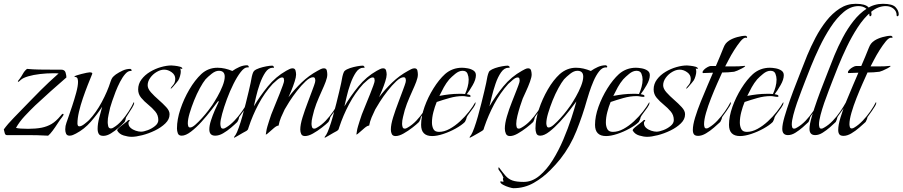

<svg xmlns="http://www.w3.org/2000/svg" viewBox="-30 -711 4743 1009"><path d="M223 2Q193 0 163 -0.5Q133 -1 103 -1H6Q-3 -1 -5.5 -13Q-8 -25 -10 -31Q11 -60 43 -92.5Q75 -125 128 -180Q143 -196 183.5 -236.5Q224 -277 278 -325Q271 -326 263 -326Q255 -326 247 -326Q215 -326 180.5 -322Q146 -318 118.5 -310Q91 -302 79 -291Q78 -290 73 -285.5Q68 -281 65 -281Q65 -281 64.5 -281.5Q64 -282 64 -283Q64 -285 67.5 -289.5Q71 -294 72 -295Q82 -308 90.5 -323.5Q99 -339 112 -349Q144 -346 176 -345.5Q208 -345 240 -345H291Q310 -345 314.5 -330Q319 -315 319 -304Q277 -268 236.5 -231.5Q196 -195 155 -157Q127 -130 99.5 -100.5Q72 -71 54 -39Q72 -34 118 -34Q136 -34 155 -35.5Q174 -37 189 -40Q218 -46 241 -59.5Q264 -73 288 -102Q289 -104 293.5 -108.5Q298 -113 300 -113Q304 -113 304 -110Q304 -107 301.5 -103Q299 -99 296 -95Q286 -83 273 -62.5Q260 -42 246.5 -24Q233 -6 223 2Z M513 3Q495 3 489 -7.5Q483 -18 483 -34Q483 -60 491.5 -92.5Q500 -125 507 -150Q481 -110 447 -71Q413 -32 369 -9Q362 -5 353 -1.5Q344 2 336 2Q322 2 317.5 -8Q313 -18 313 -29V-33Q313 -49 319 -65.5Q325 -82 330 -97Q338 -120 349.5 -154.5Q361 -189 370.5 -224Q380 -259 380 -281Q380 -290 377.5 -298Q375 -306 364 -307Q364 -307 362.5 -307Q361 -307 361 -308Q361 -311 371.5 -314.5Q382 -318 397 -322Q412 -326 425 -328.5Q438 -331 442 -331Q444 -331 449.5 -330Q455 -329 455 -324Q455 -322 454 -321Q444 -297 431 -264Q418 -231 405.5 -194.5Q393 -158 385 -123.5Q377 -89 377 -62Q377 -57 379 -52Q381 -47 387 -47Q398 -47 414.5 -60Q431 -73 438 -80Q475 -119 505 -175Q535 -231 551 -282Q556 -297 561 -303.5Q566 -310 579 -320Q595 -331 614.5 -340Q634 -349 654 -349Q656 -349 659 -346.5Q662 -344 662 -341Q662 -339 659.5 -338.5Q657 -338 655 -338Q642 -338 628 -322Q614 -306 601 -281Q588 -256 577.5 -229Q567 -202 559.5 -179.5Q552 -157 549 -146Q545 -127 540.5 -108Q536 -89 536 -69Q536 -61 538.5 -48.5Q541 -36 553 -36Q560 -36 567 -41Q589 -54 609 -76.5Q629 -99 646 -125.5Q663 -152 673 -174Q675 -173 675 -170Q675 -162 664.5 -144.5Q654 -127 643.5 -111.5Q633 -96 632 -93Q631 -86 629.5 -81.5Q628 -77 625 -70Q613 -57 593.5 -40Q574 -23 553 -10Q532 3 513 3Z M662 8Q643 8 620 1Q597 -6 586 -25V-27Q586 -32 598.5 -42.5Q611 -53 625 -63.5Q639 -74 643 -79L650 -81L652 -77Q645 -71 645 -64Q645 -49 656.5 -39Q668 -29 683.5 -24Q699 -19 711 -19Q725 -19 746.5 -27Q768 -35 785 -49Q802 -63 802 -80Q802 -106 786 -125Q770 -144 749 -161Q728 -178 712 -197Q696 -216 696 -241Q696 -270 713.5 -293.5Q731 -317 758.5 -333.5Q786 -350 816 -358.5Q846 -367 871 -367Q875 -367 889 -365.5Q903 -364 915.5 -360.5Q928 -357 928 -351Q928 -349 927 -349H925L917 -351Q920 -344 920 -334Q920 -325 916 -311Q912 -297 907 -289Q906 -287 897 -276Q888 -265 879 -255Q870 -245 868 -245L867 -247Q869 -252 880 -264.5Q891 -277 891 -297Q891 -318 872 -331.5Q853 -345 833 -345Q814 -345 793.5 -333Q773 -321 759.5 -302Q746 -283 746 -263Q746 -245 763.5 -225.5Q781 -206 803.5 -186.5Q826 -167 843.5 -148Q861 -129 861 -112V-109Q861 -84 839 -62.5Q817 -41 784 -25Q751 -9 717.5 -0.5Q684 8 662 8Z M925 2Q909 2 904.5 -10.5Q900 -23 900 -36Q900 -83 918 -137Q936 -191 965 -240.5Q994 -290 1028 -322Q1064 -355 1113 -355Q1133 -355 1152.5 -350.5Q1172 -346 1191 -338Q1208 -350 1228 -359Q1248 -368 1269 -368Q1274 -368 1277 -362V-359Q1277 -356 1274.5 -356.5Q1272 -357 1270 -357Q1254 -357 1235 -332.5Q1216 -308 1197 -270Q1178 -232 1162.5 -190Q1147 -148 1137.5 -113Q1128 -78 1128 -60Q1128 -53 1130.5 -44Q1133 -35 1142 -35Q1147 -35 1150.5 -37Q1154 -39 1158 -41Q1180 -54 1201.5 -76.5Q1223 -99 1241.5 -125.5Q1260 -152 1272 -174Q1273 -173 1273 -170Q1273 -164 1266 -152.5Q1259 -141 1250 -128Q1241 -115 1233.5 -105Q1226 -95 1226 -93Q1225 -86 1223 -81.5Q1221 -77 1217 -70Q1204 -57 1184 -40Q1164 -23 1142.5 -10.5Q1121 2 1101 2Q1070 2 1070 -31Q1070 -51 1078.5 -77.5Q1087 -104 1098.5 -130.5Q1110 -157 1119 -175Q1119 -176 1119 -178Q1119 -180 1118 -180Q1117 -180 1115 -178Q1103 -162 1080 -132Q1057 -102 1029.5 -71.5Q1002 -41 974 -19.5Q946 2 925 2ZM969 -41Q980 -41 996.5 -55.5Q1013 -70 1031.5 -90.5Q1050 -111 1064.5 -130Q1079 -149 1085 -158Q1097 -176 1112.5 -203Q1128 -230 1139.5 -259Q1151 -288 1151 -308Q1151 -339 1120 -339Q1102 -339 1082 -323Q1062 -307 1050 -294Q1037 -278 1020.5 -248Q1004 -218 990 -183Q976 -148 966.5 -116Q957 -84 957 -63Q957 -57 959 -49Q961 -41 969 -41Z M1201 13Q1200 13 1200 12Q1200 8 1203.5 4Q1207 0 1208 -2Q1215 -13 1224.5 -39.5Q1234 -66 1243.5 -99.5Q1253 -133 1261.5 -167.5Q1270 -202 1277 -231Q1284 -260 1287 -275Q1289 -283 1291 -296Q1293 -309 1297 -322Q1301 -335 1306 -339Q1315 -347 1333 -353Q1351 -359 1370 -362.5Q1389 -366 1400 -366Q1406 -366 1409 -360L1410 -357Q1409 -354 1407 -354.5Q1405 -355 1403 -355Q1381 -355 1364.5 -330.5Q1348 -306 1335.5 -270.5Q1323 -235 1315.5 -202Q1308 -169 1304 -152Q1336 -206 1377.5 -257Q1419 -308 1474 -339Q1482 -343 1490.5 -347.5Q1499 -352 1507 -352Q1520 -352 1523 -340.5Q1526 -329 1526 -319Q1526 -306 1518.5 -282.5Q1511 -259 1501.5 -236Q1492 -213 1486 -200Q1517 -241 1555 -277.5Q1593 -314 1639 -339Q1646 -343 1655 -347.5Q1664 -352 1672 -352Q1685 -352 1687.5 -340.5Q1690 -329 1690 -319Q1690 -304 1681.5 -281.5Q1673 -259 1662.5 -236.5Q1652 -214 1646 -199Q1639 -183 1632.5 -166Q1626 -149 1621 -132Q1617 -116 1612 -96.5Q1607 -77 1607 -60Q1607 -53 1609.5 -44Q1612 -35 1621 -35Q1626 -35 1629.5 -37Q1633 -39 1637 -41Q1660 -54 1681.5 -76.5Q1703 -99 1721 -125.5Q1739 -152 1751 -174Q1752 -173 1752 -170Q1752 -164 1745 -152.5Q1738 -141 1729 -128Q1720 -115 1712.5 -105Q1705 -95 1705 -93Q1704 -86 1702 -81.5Q1700 -77 1696 -70Q1684 -58 1661.5 -40.5Q1639 -23 1615 -9.5Q1591 4 1573 4Q1558 4 1553 -6.5Q1548 -17 1548 -30Q1548 -56 1560 -94.5Q1572 -133 1587 -172Q1602 -211 1611 -236Q1614 -244 1620.5 -262Q1627 -280 1627 -287Q1627 -293 1625 -299Q1623 -305 1615 -305Q1599 -305 1576.5 -284Q1554 -263 1531 -233.5Q1508 -204 1490.5 -176.5Q1473 -149 1466 -136Q1456 -116 1447 -94.5Q1438 -73 1434 -51Q1425 -51 1410.5 -39Q1396 -27 1383.5 -15.5Q1371 -4 1368 -4Q1366 -4 1367 -6.5Q1368 -9 1368 -11L1369 -18Q1371 -33 1375.5 -47.5Q1380 -62 1384 -75Q1389 -92 1395.5 -109.5Q1402 -127 1409 -143Q1412 -151 1420.5 -171.5Q1429 -192 1439 -217Q1449 -242 1456 -261.5Q1463 -281 1463 -287Q1463 -292 1461.5 -298Q1460 -304 1452 -304Q1442 -304 1426.5 -291Q1411 -278 1403 -270Q1360 -223 1328.5 -163.5Q1297 -104 1277 -43Q1274 -35 1273.5 -32Q1273 -29 1265 -23Q1262 -22 1246.5 -13Q1231 -4 1216.5 4.5Q1202 13 1201 13Z M1677 13Q1676 13 1676 12Q1676 8 1679.5 4Q1683 0 1684 -2Q1691 -13 1700.5 -39.5Q1710 -66 1719.5 -99.5Q1729 -133 1737.5 -167.5Q1746 -202 1753 -231Q1760 -260 1763 -275Q1765 -283 1767 -296Q1769 -309 1773 -322Q1777 -335 1782 -339Q1791 -347 1809 -353Q1827 -359 1846 -362.5Q1865 -366 1876 -366Q1882 -366 1885 -360L1886 -357Q1885 -354 1883 -354.5Q1881 -355 1879 -355Q1857 -355 1840.5 -330.5Q1824 -306 1811.5 -270.5Q1799 -235 1791.5 -202Q1784 -169 1780 -152Q1812 -206 1853.5 -257Q1895 -308 1950 -339Q1958 -343 1966.5 -347.5Q1975 -352 1983 -352Q1996 -352 1999 -340.5Q2002 -329 2002 -319Q2002 -306 1994.5 -282.5Q1987 -259 1977.5 -236Q1968 -213 1962 -200Q1993 -241 2031 -277.5Q2069 -314 2115 -339Q2122 -343 2131 -347.5Q2140 -352 2148 -352Q2161 -352 2163.5 -340.5Q2166 -329 2166 -319Q2166 -304 2157.5 -281.5Q2149 -259 2138.5 -236.5Q2128 -214 2122 -199Q2115 -183 2108.5 -166Q2102 -149 2097 -132Q2093 -116 2088 -96.5Q2083 -77 2083 -60Q2083 -53 2085.5 -44Q2088 -35 2097 -35Q2102 -35 2105.5 -37Q2109 -39 2113 -41Q2136 -54 2157.5 -76.5Q2179 -99 2197 -125.5Q2215 -152 2227 -174Q2228 -173 2228 -170Q2228 -164 2221 -152.5Q2214 -141 2205 -128Q2196 -115 2188.5 -105Q2181 -95 2181 -93Q2180 -86 2178 -81.5Q2176 -77 2172 -70Q2160 -58 2137.5 -40.5Q2115 -23 2091 -9.5Q2067 4 2049 4Q2034 4 2029 -6.5Q2024 -17 2024 -30Q2024 -56 2036 -94.5Q2048 -133 2063 -172Q2078 -211 2087 -236Q2090 -244 2096.5 -262Q2103 -280 2103 -287Q2103 -293 2101 -299Q2099 -305 2091 -305Q2075 -305 2052.5 -284Q2030 -263 2007 -233.5Q1984 -204 1966.5 -176.5Q1949 -149 1942 -136Q1932 -116 1923 -94.5Q1914 -73 1910 -51Q1901 -51 1886.5 -39Q1872 -27 1859.5 -15.5Q1847 -4 1844 -4Q1842 -4 1843 -6.5Q1844 -9 1844 -11L1845 -18Q1847 -33 1851.5 -47.5Q1856 -62 1860 -75Q1865 -92 1871.5 -109.5Q1878 -127 1885 -143Q1888 -151 1896.5 -171.5Q1905 -192 1915 -217Q1925 -242 1932 -261.5Q1939 -281 1939 -287Q1939 -292 1937.5 -298Q1936 -304 1928 -304Q1918 -304 1902.5 -291Q1887 -278 1879 -270Q1836 -223 1804.5 -163.5Q1773 -104 1753 -43Q1750 -35 1749.5 -32Q1749 -29 1741 -23Q1738 -22 1722.5 -13Q1707 -4 1692.5 4.5Q1678 13 1677 13Z M2241 4Q2183 4 2183 -55Q2183 -99 2201 -149.5Q2219 -200 2248 -246.5Q2277 -293 2309 -322Q2347 -355 2398 -355Q2410 -355 2427.5 -352Q2445 -349 2458 -340.5Q2471 -332 2471 -316Q2471 -293 2454 -263.5Q2437 -234 2423 -216Q2428 -215 2435.5 -213Q2443 -211 2443 -205Q2443 -202 2438 -202Q2429 -202 2420 -204Q2411 -206 2402 -206Q2368 -206 2332.5 -196Q2297 -186 2265 -175Q2255 -151 2247.5 -122Q2240 -93 2240 -67Q2240 -48 2247.5 -33Q2255 -18 2277 -18Q2304 -18 2332.5 -33.5Q2361 -49 2387.5 -73.5Q2414 -98 2435 -125Q2456 -152 2468 -174Q2469 -173 2469 -170Q2469 -161 2458 -145.5Q2447 -130 2435.5 -115Q2424 -100 2422 -93Q2421 -86 2418.5 -81Q2416 -76 2413 -70Q2396 -53 2364.5 -35.5Q2333 -18 2299.5 -7Q2266 4 2241 4ZM2279 -207Q2305 -212 2330.5 -215Q2356 -218 2382 -218Q2390 -218 2398 -218Q2406 -218 2414 -217Q2422 -234 2427.5 -254Q2433 -274 2433 -293Q2433 -308 2427 -323.5Q2421 -339 2401 -339Q2382 -339 2362.5 -323Q2343 -307 2331 -294Q2315 -275 2302.5 -252.5Q2290 -230 2279 -207Z M2439 13Q2438 13 2438 12Q2438 8 2441.5 4Q2445 0 2446 -2Q2453 -13 2462.5 -39.5Q2472 -66 2481.5 -99.5Q2491 -133 2499.5 -167.5Q2508 -202 2515 -231Q2522 -260 2525 -275Q2527 -283 2529 -296Q2531 -309 2535 -322Q2539 -335 2544 -339Q2554 -347 2571.5 -353Q2589 -359 2608 -362.5Q2627 -366 2639 -366Q2641 -366 2644 -364Q2647 -362 2648 -360V-357Q2648 -354 2646 -354.5Q2644 -355 2642 -355Q2620 -355 2603 -330.5Q2586 -306 2574 -270.5Q2562 -235 2554 -202Q2546 -169 2542 -152Q2574 -207 2615.5 -257.5Q2657 -308 2713 -339Q2720 -343 2729 -347.5Q2738 -352 2745 -352Q2758 -352 2761 -340.5Q2764 -329 2764 -319Q2764 -306 2755 -281Q2746 -256 2734.5 -231.5Q2723 -207 2717 -193Q2711 -177 2703 -152Q2695 -127 2689 -102Q2683 -77 2683 -60Q2683 -53 2685 -44Q2687 -35 2696 -35Q2701 -35 2704.5 -37Q2708 -39 2712 -41Q2735 -54 2756.5 -76.5Q2778 -99 2796 -125.5Q2814 -152 2826 -174Q2827 -173 2827 -170Q2827 -164 2820 -152.5Q2813 -141 2804 -128Q2795 -115 2787.5 -105Q2780 -95 2780 -93Q2779 -86 2777 -81.5Q2775 -77 2772 -70Q2760 -58 2737.5 -40.5Q2715 -23 2691.5 -9.5Q2668 4 2650 4Q2634 4 2628.5 -8.5Q2623 -21 2623 -35Q2623 -62 2634 -99.5Q2645 -137 2660 -174.5Q2675 -212 2685 -238Q2688 -246 2694.5 -263Q2701 -280 2701 -287Q2701 -292 2699.5 -298Q2698 -304 2690 -304Q2680 -304 2664.5 -291Q2649 -278 2641 -270Q2598 -222 2567 -163.5Q2536 -105 2515 -43Q2512 -35 2511.5 -31.5Q2511 -28 2503 -23Q2500 -21 2484.5 -12Q2469 -3 2454.5 5Q2440 13 2439 13Z M2668 278Q2662 278 2645 273Q2628 268 2613.5 260Q2599 252 2599 244Q2599 242 2603 242Q2609 244 2612 244Q2613 244 2617 242Q2613 236 2613 230Q2613 225 2616 224Q2614 218 2611 212.5Q2608 207 2605 201Q2603 197 2596 188.5Q2589 180 2589 176Q2589 173 2591 167Q2612 196 2627 213Q2642 230 2663 237.5Q2684 245 2722 245Q2766 245 2804.5 213Q2843 181 2874.5 130.5Q2906 80 2930.5 22Q2955 -36 2972.5 -89.5Q2990 -143 2999 -178Q2987 -162 2964 -132Q2941 -102 2913 -71.5Q2885 -41 2857.5 -19.5Q2830 2 2809 2Q2793 2 2788.5 -10.5Q2784 -23 2784 -36Q2784 -82 2802 -136.5Q2820 -191 2849 -241Q2878 -291 2912 -322Q2950 -355 2997 -355Q3017 -355 3036.5 -350.5Q3056 -346 3075 -338Q3092 -350 3112 -359Q3132 -368 3153 -368Q3158 -368 3161 -362V-359Q3160 -356 3158 -356.5Q3156 -357 3154 -357Q3135 -357 3118.5 -336Q3102 -315 3089 -284.5Q3076 -254 3067 -226Q3058 -198 3054 -184Q3032 -105 2999.5 -23.5Q2967 58 2915 124Q2903 139 2890 153.5Q2877 168 2863 182Q2824 222 2775 250Q2726 278 2668 278ZM2853 -41Q2864 -41 2880.5 -55.5Q2897 -70 2915.5 -90.5Q2934 -111 2948.5 -130Q2963 -149 2969 -158Q2981 -176 2996.5 -203Q3012 -230 3023.5 -259Q3035 -288 3035 -308Q3035 -339 3004 -339Q2986 -339 2966 -323Q2946 -307 2934 -294Q2921 -278 2904.5 -248Q2888 -218 2874 -183Q2860 -148 2850.5 -116Q2841 -84 2841 -63Q2841 -57 2843.5 -49Q2846 -41 2853 -41Z M3155 4Q3097 4 3097 -55Q3097 -99 3115 -149.5Q3133 -200 3162 -246.5Q3191 -293 3223 -322Q3261 -355 3312 -355Q3324 -355 3341.5 -352Q3359 -349 3372 -340.5Q3385 -332 3385 -316Q3385 -293 3368 -263.5Q3351 -234 3337 -216Q3342 -215 3349.5 -213Q3357 -211 3357 -205Q3357 -202 3352 -202Q3343 -202 3334 -204Q3325 -206 3316 -206Q3282 -206 3246.5 -196Q3211 -186 3179 -175Q3169 -151 3161.5 -122Q3154 -93 3154 -67Q3154 -48 3161.5 -33Q3169 -18 3191 -18Q3218 -18 3246.5 -33.5Q3275 -49 3301.5 -73.5Q3328 -98 3349 -125Q3370 -152 3382 -174Q3383 -173 3383 -170Q3383 -161 3372 -145.5Q3361 -130 3349.5 -115Q3338 -100 3336 -93Q3335 -86 3332.5 -81Q3330 -76 3327 -70Q3310 -53 3278.5 -35.5Q3247 -18 3213.5 -7Q3180 4 3155 4ZM3193 -207Q3219 -212 3244.5 -215Q3270 -218 3296 -218Q3304 -218 3312 -218Q3320 -218 3328 -217Q3336 -234 3341.5 -254Q3347 -274 3347 -293Q3347 -308 3341 -323.5Q3335 -339 3315 -339Q3296 -339 3276.5 -323Q3257 -307 3245 -294Q3229 -275 3216.5 -252.5Q3204 -230 3193 -207Z M3371 8Q3352 8 3329 1Q3306 -6 3295 -25V-27Q3295 -32 3307.5 -42.5Q3320 -53 3334 -63.5Q3348 -74 3352 -79L3359 -81L3361 -77Q3354 -71 3354 -64Q3354 -49 3365.5 -39Q3377 -29 3392.5 -24Q3408 -19 3420 -19Q3434 -19 3455.5 -27Q3477 -35 3494 -49Q3511 -63 3511 -80Q3511 -106 3495 -125Q3479 -144 3458 -161Q3437 -178 3421 -197Q3405 -216 3405 -241Q3405 -270 3422.5 -293.5Q3440 -317 3467.5 -333.5Q3495 -350 3525 -358.5Q3555 -367 3580 -367Q3584 -367 3598 -365.5Q3612 -364 3624.5 -360.5Q3637 -357 3637 -351Q3637 -349 3636 -349H3634L3626 -351Q3629 -344 3629 -334Q3629 -325 3625 -311Q3621 -297 3616 -289Q3615 -287 3606 -276Q3597 -265 3588 -255Q3579 -245 3577 -245L3576 -247Q3578 -252 3589 -264.5Q3600 -277 3600 -297Q3600 -318 3581 -331.5Q3562 -345 3542 -345Q3523 -345 3502.5 -333Q3482 -321 3468.5 -302Q3455 -283 3455 -263Q3455 -245 3472.5 -225.5Q3490 -206 3512.5 -186.5Q3535 -167 3552.5 -148Q3570 -129 3570 -112V-109Q3570 -84 3548 -62.5Q3526 -41 3493 -25Q3460 -9 3426.5 -0.5Q3393 8 3371 8Z M3639 3Q3623 3 3617 -5Q3611 -13 3611 -28Q3611 -54 3623 -93.5Q3635 -133 3653 -177.5Q3671 -222 3688.5 -262.5Q3706 -303 3717 -329Q3704 -328 3691 -328Q3678 -328 3664 -327Q3662 -329 3662 -331Q3662 -337 3670 -345Q3678 -353 3688.5 -358.5Q3699 -364 3704 -364H3732Q3742 -388 3752.5 -412Q3763 -436 3772 -460Q3777 -473 3783.5 -481.5Q3790 -490 3802 -498Q3819 -509 3844 -516Q3869 -523 3888 -523Q3890 -523 3892.5 -521Q3895 -519 3896 -518V-514Q3896 -511 3893.5 -512Q3891 -513 3889 -513Q3877 -513 3861 -493.5Q3845 -474 3828 -447Q3811 -420 3798.5 -395.5Q3786 -371 3781 -362H3821Q3837 -362 3853 -362.5Q3869 -363 3885 -365L3886 -363Q3885 -363 3885 -362Q3885 -361 3884 -361Q3881 -358 3869 -351.5Q3857 -345 3845 -340Q3833 -335 3828 -334Q3812 -332 3796.5 -331Q3781 -330 3765 -330Q3755 -308 3739 -272Q3723 -236 3707 -195.5Q3691 -155 3680.5 -118.5Q3670 -82 3670 -58Q3670 -52 3672 -44Q3674 -36 3682 -36Q3689 -36 3696 -41Q3718 -54 3739.5 -76.5Q3761 -99 3779.5 -125.5Q3798 -152 3809 -174Q3811 -173 3811 -170Q3811 -164 3804 -152.5Q3797 -141 3788 -128Q3779 -115 3771.5 -105Q3764 -95 3764 -93Q3763 -85 3760.5 -81.5Q3758 -78 3755 -70Q3742 -58 3722 -40.5Q3702 -23 3680 -10Q3658 3 3639 3Z M3859 4Q3801 4 3801 -55Q3801 -99 3819 -149.5Q3837 -200 3866 -246.5Q3895 -293 3927 -322Q3965 -355 4016 -355Q4028 -355 4045.5 -352Q4063 -349 4076 -340.5Q4089 -332 4089 -316Q4089 -293 4072 -263.5Q4055 -234 4041 -216Q4046 -215 4053.5 -213Q4061 -211 4061 -205Q4061 -202 4056 -202Q4047 -202 4038 -204Q4029 -206 4020 -206Q3986 -206 3950.5 -196Q3915 -186 3883 -175Q3873 -151 3865.5 -122Q3858 -93 3858 -67Q3858 -48 3865.5 -33Q3873 -18 3895 -18Q3922 -18 3950.5 -33.5Q3979 -49 4005.5 -73.5Q4032 -98 4053 -125Q4074 -152 4086 -174Q4087 -173 4087 -170Q4087 -161 4076 -145.5Q4065 -130 4053.5 -115Q4042 -100 4040 -93Q4039 -86 4036.5 -81Q4034 -76 4031 -70Q4014 -53 3982.5 -35.5Q3951 -18 3917.5 -7Q3884 4 3859 4ZM3897 -207Q3923 -212 3948.5 -215Q3974 -218 4000 -218Q4008 -218 4016 -218Q4024 -218 4032 -217Q4040 -234 4045.5 -254Q4051 -274 4051 -293Q4051 -308 4045 -323.5Q4039 -339 4019 -339Q4000 -339 3980.5 -323Q3961 -307 3949 -294Q3933 -275 3920.5 -252.5Q3908 -230 3897 -207Z M4111 -1Q4081 -1 4081 -34Q4081 -57 4093 -98Q4105 -139 4121.5 -185.5Q4138 -232 4154.5 -273.5Q4171 -315 4180 -339Q4193 -374 4212 -420Q4231 -466 4256 -513.5Q4281 -561 4312.5 -601Q4344 -641 4382.5 -666Q4421 -691 4467 -691Q4517 -691 4533.5 -673Q4550 -655 4550 -636Q4550 -628 4544.5 -626Q4539 -624 4539 -631Q4539 -652 4522.5 -665.5Q4506 -679 4482 -679Q4441 -679 4404 -648Q4367 -617 4335 -568Q4303 -519 4277 -464.5Q4251 -410 4231.5 -361.5Q4212 -313 4201 -284Q4194 -265 4182 -234.5Q4170 -204 4158.5 -170.5Q4147 -137 4139 -106.5Q4131 -76 4131 -57Q4131 -51 4133 -43Q4135 -35 4143 -35Q4148 -35 4151.5 -37Q4155 -39 4159 -41Q4182 -54 4203.5 -76.5Q4225 -99 4243 -125.5Q4261 -152 4273 -174Q4274 -173 4274 -170Q4274 -162 4262.5 -145Q4251 -128 4239.5 -112.5Q4228 -97 4227 -93Q4226 -86 4224 -81.5Q4222 -77 4219 -70Q4207 -58 4188.5 -42Q4170 -26 4150 -13.5Q4130 -1 4111 -1Z M4254 -1Q4224 -1 4224 -34Q4224 -57 4236 -98Q4248 -139 4264.5 -185.5Q4281 -232 4297.5 -273.5Q4314 -315 4323 -339Q4336 -374 4355 -420Q4374 -466 4399 -513.5Q4424 -561 4455.5 -601Q4487 -641 4525.5 -666Q4564 -691 4610 -691Q4660 -691 4676.5 -673Q4693 -655 4693 -636Q4693 -628 4687.5 -626Q4682 -624 4682 -631Q4682 -652 4665.5 -665.5Q4649 -679 4625 -679Q4584 -679 4547 -648Q4510 -617 4478 -568Q4446 -519 4420 -464.5Q4394 -410 4374.5 -361.5Q4355 -313 4344 -284Q4337 -265 4325 -234.5Q4313 -204 4301.5 -170.5Q4290 -137 4282 -106.5Q4274 -76 4274 -57Q4274 -51 4276 -43Q4278 -35 4286 -35Q4291 -35 4294.5 -37Q4298 -39 4302 -41Q4325 -54 4346.5 -76.5Q4368 -99 4386 -125.5Q4404 -152 4416 -174Q4417 -173 4417 -170Q4417 -162 4405.5 -145Q4394 -128 4382.5 -112.5Q4371 -97 4370 -93Q4369 -86 4367 -81.5Q4365 -77 4362 -70Q4350 -58 4331.5 -42Q4313 -26 4293 -13.5Q4273 -1 4254 -1Z M4403 3Q4387 3 4381 -5Q4375 -13 4375 -28Q4375 -54 4387 -93.5Q4399 -133 4417 -177.5Q4435 -222 4452.5 -262.5Q4470 -303 4481 -329Q4468 -328 4455 -328Q4442 -328 4428 -327Q4426 -329 4426 -331Q4426 -337 4434 -345Q4442 -353 4452.5 -358.5Q4463 -364 4468 -364H4496Q4506 -388 4516.5 -412Q4527 -436 4536 -460Q4541 -473 4547.5 -481.5Q4554 -490 4566 -498Q4583 -509 4608 -516Q4633 -523 4652 -523Q4654 -523 4656.5 -521Q4659 -519 4660 -518V-514Q4660 -511 4657.5 -512Q4655 -513 4653 -513Q4641 -513 4625 -493.5Q4609 -474 4592 -447Q4575 -420 4562.5 -395.5Q4550 -371 4545 -362H4585Q4601 -362 4617 -362.5Q4633 -363 4649 -365L4650 -363Q4649 -363 4649 -362Q4649 -361 4648 -361Q4645 -358 4633 -351.5Q4621 -345 4609 -340Q4597 -335 4592 -334Q4576 -332 4560.5 -331Q4545 -330 4529 -330Q4519 -308 4503 -272Q4487 -236 4471 -195.5Q4455 -155 4444.5 -118.5Q4434 -82 4434 -58Q4434 -52 4436 -44Q4438 -36 4446 -36Q4453 -36 4460 -41Q4482 -54 4503.5 -76.5Q4525 -99 4543.5 -125.5Q4562 -152 4573 -174Q4575 -173 4575 -170Q4575 -164 4568 -152.5Q4561 -141 4552 -128Q4543 -115 4535.5 -105Q4528 -95 4528 -93Q4527 -85 4524.5 -81.5Q4522 -78 4519 -70Q4506 -58 4486 -40.5Q4466 -23 4444 -10Q4422 3 4403 3Z"/></svg>

Font: Beau Rivage
Style: Regular
Weight: 400
Designer: Robert E. Leuschke
Foundry: Robert E. Leuschke
Version: Version 1.010; ttfautohint (v1.8.3)